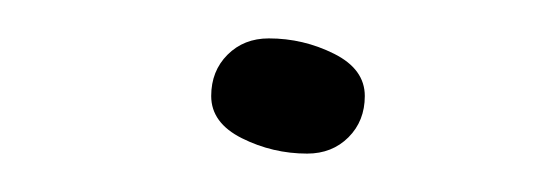

<svg xmlns="http://www.w3.org/2000/svg" viewBox="-20 -260 290 100"><path d="M90 -210Q90 -223 98.5 -231.5Q107 -240 120 -240Q138 -240 154 -232Q170 -224 170 -210Q170 -197 161.5 -188.5Q153 -180 140 -180Q122 -180 106 -188Q90 -196 90 -210Z"/></svg>

Font: Pecita
Style: Book
Weight: 400
Width: 7
Version: Version 4.3